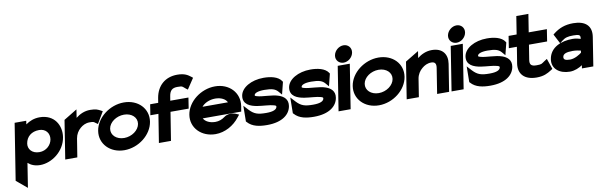

<svg xmlns="http://www.w3.org/2000/svg" viewBox="-63 -1178 6060 1926"><g transform="rotate(-10 2967.5 -214.5)"><path d="M-10 124 99 215 138 -33C167 -7 207 11 261 11C380 11 512 -85 534 -225C552 -341 488 -462 336 -462C281 -462 233 -443 194 -415L199 -451H81ZM169 -225C180 -292 231 -337 310 -337C376 -337 416 -287 406 -225C397 -169 346 -118 276 -118C199 -118 160 -170 169 -225Z M517 0H640L670 -187C677 -230 699 -264 726 -287C750 -308 782 -325 821 -325C864 -325 864 -321 879 -310L902 -294L972 -412L952 -423C928 -435 909 -447 849 -447C791 -447 742 -424 702 -392L715 -476L579 -393Z M892 -226C871 -95 975 11 1119 11C1264 11 1399 -95 1420 -226C1441 -357 1339 -462 1194 -462C1050 -462 913 -357 892 -226ZM1014 -226C1024 -290 1096 -341 1175 -341C1253 -341 1308 -290 1298 -226C1288 -162 1216 -110 1138 -110C1059 -110 1004 -162 1014 -226Z M1435 -289H1517L1471 0H1594L1640 -288H1825L1842 -398H1657L1664 -441C1673 -499 1697 -522 1751 -522C1807 -522 1800 -516 1828 -494L1850 -477L1922 -585L1906 -598C1876 -621 1844 -643 1770 -643C1648 -643 1563 -569 1542 -447L1534 -398H1452Z M1821 -226C1800 -95 1904 11 2048 11C2143 11 2235 -40 2293 -116L2313 -141L2288 -152C2288 -152 2221 -186 2163 -143C2135 -122 2102 -110 2067 -110C2010 -110 1965 -133 1947 -167H2339L2348 -221C2369 -355 2268 -462 2123 -462C1979 -462 1842 -357 1821 -226ZM1965 -282C1992 -316 2046 -341 2104 -341C2162 -341 2208 -317 2224 -282Z M2376 -322C2362 -234 2439 -205 2509 -194C2565 -185 2633 -184 2673 -172C2693 -166 2696 -163 2695 -154C2691 -127 2658 -110 2585 -110C2499 -110 2462 -122 2414 -173L2370 -221L2368 -61L2374 -55C2422 0 2497 11 2572 11C2730 11 2807 -57 2820 -139C2831 -206 2788 -240 2740 -257C2674 -281 2575 -275 2520 -292C2500 -298 2500 -300 2501 -307C2504 -325 2536 -341 2604 -341C2683 -341 2716 -328 2741 -300L2772 -264L2803 -388L2799 -395C2765 -448 2686 -462 2617 -462C2491 -462 2389 -402 2376 -322Z M2854 -322C2840 -234 2917 -205 2987 -194C3043 -185 3111 -184 3151 -172C3171 -166 3174 -163 3173 -154C3169 -127 3136 -110 3063 -110C2977 -110 2940 -122 2892 -173L2848 -221L2846 -61L2852 -55C2900 0 2975 11 3050 11C3208 11 3285 -57 3298 -139C3309 -206 3266 -240 3218 -257C3152 -281 3053 -275 2998 -292C2978 -298 2978 -300 2979 -307C2982 -325 3014 -341 3082 -341C3161 -341 3194 -328 3219 -300L3250 -264L3281 -388L3277 -395C3243 -448 3164 -462 3095 -462C2969 -462 2867 -402 2854 -322Z M3363 -558C3355 -510 3390 -472 3437 -472C3484 -472 3529 -510 3537 -558C3545 -606 3511 -644 3464 -644C3417 -644 3371 -606 3363 -558ZM3301 0H3424L3495 -451H3372Z M3485 -226C3464 -95 3568 11 3712 11C3857 11 3992 -95 4013 -226C4034 -357 3932 -462 3787 -462C3643 -462 3506 -357 3485 -226ZM3607 -226C3617 -290 3689 -341 3768 -341C3846 -341 3901 -290 3891 -226C3881 -162 3809 -110 3731 -110C3652 -110 3597 -162 3607 -226Z M3995 0H4119L4148 -183C4155 -226 4178 -260 4206 -283C4230 -304 4262 -321 4301 -321C4339 -321 4352 -301 4346 -260L4305 0H4427L4471 -278C4486 -372 4438 -443 4328 -443C4270 -443 4221 -420 4180 -388L4191 -457L4054 -374Z M4514 -558C4506 -510 4541 -472 4588 -472C4635 -472 4680 -510 4688 -558C4696 -606 4662 -644 4615 -644C4568 -644 4522 -606 4514 -558ZM4452 0H4575L4646 -451H4523Z M4651 -322C4637 -234 4714 -205 4784 -194C4840 -185 4908 -184 4948 -172C4968 -166 4971 -163 4970 -154C4966 -127 4933 -110 4860 -110C4774 -110 4737 -122 4689 -173L4645 -221L4643 -61L4649 -55C4697 0 4772 11 4847 11C5005 11 5082 -57 5095 -139C5106 -206 5063 -240 5015 -257C4949 -281 4850 -275 4795 -292C4775 -298 4775 -300 4776 -307C4779 -325 4811 -341 4879 -341C4958 -341 4991 -328 5016 -300L5047 -264L5078 -388L5074 -395C5040 -448 4961 -462 4892 -462C4766 -462 4664 -402 4651 -322Z M5093 -327H5175L5148 -160C5133 -54 5196 11 5318 11C5392 11 5430 -11 5467 -34L5487 -47L5450 -155L5423 -138C5388 -115 5393 -110 5337 -110C5283 -110 5267 -129 5274 -176L5298 -327H5483L5502 -449H5317L5346 -632H5223L5194 -449H5112Z M5489 -145C5474 -49 5551 11 5657 11C5707 11 5751 -10 5785 -32L5780 0H5896L5942 -292C5960 -404 5894 -462 5771 -462C5686 -462 5628 -437 5577 -399L5558 -384L5609 -286L5633 -306C5668 -334 5695 -341 5752 -341C5812 -341 5825 -333 5820 -299V-294C5801 -300 5771 -308 5738 -308C5625 -308 5508 -265 5489 -145ZM5616 -146C5621 -177 5655 -189 5719 -189C5750 -189 5782 -183 5801 -178L5798 -157C5781 -143 5729 -108 5679 -108C5630 -108 5612 -120 5616 -146Z"/></g></svg>

Font: Charger Pro
Style: UltraObl
Weight: 900
Designer: Jasper
Foundry: Cannot Into Space Fonts
Version: Version 1.09